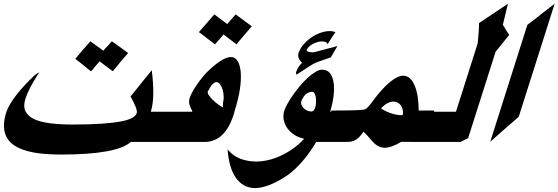

<svg xmlns="http://www.w3.org/2000/svg" viewBox="-67 -772 2897 996"><path d="M597.7 -497.1Q588.4 -485.8 577.4 -473.1Q566.4 -460.4 556.6 -449.2Q547.4 -438 537.6 -425.8Q527.8 -413.6 518.1 -402.3L449.7 -453.6V-454.6Q447.8 -451.7 444.8 -448Q441.9 -444.3 438 -440.4Q435.1 -437 431.2 -432.4Q427.2 -427.7 424.8 -424.8Q422.4 -421.9 420.4 -419.4Q418.5 -417 416 -413.6Q413.6 -411.1 410.6 -407.7Q407.7 -404.3 405.3 -401.9Q393.6 -410.2 383.3 -419.2Q373 -428.2 361.8 -437Q352.1 -444.3 342.5 -452.1Q333 -460 323.7 -466.8Q342.3 -489.3 362.3 -512.7Q382.3 -536.1 401.9 -557.6L468.8 -509.3V-508.3Q471.7 -511.7 474.6 -515.4Q477.5 -519 481 -522.9Q487.3 -529.8 493.7 -535.6L493.2 -535.2Q494.1 -536.6 495.8 -538.3Q497.6 -540 498.5 -541.5Q502.4 -545.4 505.9 -549.8Q509.3 -554.2 513.2 -558.1ZM720.2 -35.6H610.8V-35.2Q575.2 -2.9 483.9 13.4Q392.6 29.8 248.5 29.8Q199.2 29.8 155.3 25.6Q111.3 21.5 75.4 11.7Q39.6 2 12.5 -14.2Q-14.6 -30.3 -29.5 -54.7Q-44.4 -79.1 -46.4 -112.3Q-48.3 -145.5 -34.7 -189Q-28.3 -209 -14.4 -232.4Q-0.5 -255.9 19 -280.8Q38.6 -305.7 62.5 -331.3Q86.4 -356.9 112.8 -381.8Q119.1 -387.2 126.2 -391.4Q133.3 -395.5 136.7 -396.5Q135.7 -395.5 134.8 -393.6Q133.3 -390.6 131.3 -388.7Q131.3 -388.2 130.9 -387.2Q130.4 -386.2 128.9 -384.8Q80.1 -308.1 64.9 -259.8Q52.7 -221.7 64.7 -195.8Q76.7 -169.9 109.1 -154.5Q141.6 -139.2 192.6 -132.6Q243.7 -126 308.6 -126Q398.9 -126 460.9 -130.4Q522.9 -134.8 561.8 -142.3Q600.6 -149.9 619.4 -160.9Q638.2 -171.9 642.1 -185.1Q645.5 -194.8 637.2 -216.3Q628.9 -237.8 610.4 -271.5Q638.2 -306.6 665 -339.6Q691.9 -372.6 720.2 -407.7Q738.3 -266.1 715.8 -194.3L715.3 -192.4H770Z M1090.3 -241.7Q1094.2 -255.9 1093.3 -273.9Q1092.3 -292 1087.4 -308.1Q1082.5 -324.2 1074.2 -335.2Q1065.9 -346.2 1055.2 -346.2Q1046.4 -346.2 1035.2 -334.5Q1023.9 -322.8 1010.7 -296.9Q1008.8 -289.6 1016.4 -278.1Q1023.9 -266.6 1036.1 -254.6Q1048.3 -242.7 1062.7 -231.7Q1077.1 -220.7 1088.9 -214.8L1089.4 -217.3ZM1238.8 -635.7Q1229.5 -624.5 1219 -612.1Q1208.5 -599.6 1198.7 -588.4Q1189 -577.1 1179 -565.2Q1168.9 -553.2 1159.7 -542L1093.3 -592.8V-593.8Q1085 -584 1074 -571.3Q1063 -558.6 1051.8 -545.9Q1051.3 -544.9 1050.3 -543.7Q1049.3 -542.5 1048.3 -542Q1034.2 -551.8 1021.7 -562Q1009.3 -572.3 996.1 -582Q988.3 -587.9 980.2 -594Q972.2 -600.1 964.8 -605.5Q980 -623 995.1 -640.1Q1010.3 -657.2 1024.4 -673.8Q1028.8 -679.2 1034.2 -685.5Q1039.6 -691.9 1044.9 -697.3L1111.3 -647.5V-646.5Q1117.7 -654.3 1125 -662.8Q1132.3 -671.4 1139.6 -679.2Q1143.6 -683.6 1147.5 -688.2Q1151.4 -692.9 1155.8 -697.3ZM1149.4 -194.3Q1149.4 -193.8 1149.7 -193.6Q1149.9 -193.4 1149.4 -192.4L1145 -177.2Q1099.6 -35.6 993.7 -35.6H697.8L747.1 -192.4H929.2L930.7 -195.8Q921.9 -210 916.5 -227.8Q911.1 -245.6 916.5 -262.2Q919.9 -273.4 928.2 -289.6Q936.5 -305.7 948.5 -324Q960.4 -342.3 975.3 -361.3Q990.2 -380.4 1006.8 -397.9Q1044.9 -435.5 1076.9 -455.8Q1108.9 -476.1 1130.9 -476.1Q1152.3 -476.1 1165.3 -455.8Q1178.2 -435.5 1181.6 -398.7Q1185.1 -361.8 1177.5 -309.8Q1169.9 -257.8 1149.4 -194.3Z M1567.4 -211.4Q1571.3 -224.6 1572.3 -239.3Q1573.2 -253.9 1571.3 -266.6Q1569.3 -279.3 1564.7 -287.6Q1560.1 -295.9 1552.2 -295.9Q1541 -295.9 1532 -291.3Q1522.9 -286.6 1515.9 -279.5Q1508.8 -272.5 1503.7 -263.4Q1498.5 -254.4 1495.6 -245.6Q1493.2 -237.8 1496.6 -228.5Q1500 -219.2 1507.3 -211.7Q1514.6 -204.1 1525.1 -199Q1535.6 -193.8 1547.4 -193.8Q1556.2 -193.8 1561 -200.7V-200.2ZM1683.6 -533.2Q1679.7 -526.4 1674.8 -518.3Q1669.9 -510.3 1666 -503.4Q1662.1 -496.6 1657.7 -489Q1653.3 -481.4 1648.9 -474.1Q1618.7 -463.9 1594.7 -455.6Q1570.8 -447.3 1557.1 -439.9Q1546.9 -433.6 1534.2 -425.5Q1521.5 -417.5 1509.3 -409.4Q1497.1 -401.4 1486.8 -394.8Q1476.6 -388.2 1471.7 -384.8Q1471.2 -385.7 1471.2 -386.5Q1471.2 -387.2 1470.2 -388.2Q1469.2 -390.6 1468.5 -391.8Q1467.8 -393.1 1468.8 -397Q1473.6 -411.6 1481 -423.3Q1488.3 -435.1 1500 -446.3Q1474.1 -470.7 1481.4 -496.1Q1488.8 -519 1506.1 -539.8Q1523.4 -560.5 1545.9 -576.2Q1568.4 -591.8 1594.2 -601.3Q1620.1 -610.8 1644 -610.8Q1650.9 -610.8 1658 -609.6Q1665 -608.4 1673.3 -605.5Q1664.6 -593.3 1656 -580.1Q1647.5 -566.9 1639.6 -554.2Q1637.2 -551.3 1635.5 -548.1Q1633.8 -544.9 1631.3 -542Q1630.4 -550.3 1623.3 -553.7Q1616.2 -557.1 1603.5 -557.1Q1591.8 -557.1 1579.1 -553.5Q1566.4 -549.8 1555.2 -543.7Q1543.9 -537.6 1535.4 -529.5Q1526.9 -521.5 1523.9 -512.2Q1522.5 -507.8 1531.2 -504.2Q1540 -500.5 1555.7 -500.5Q1561 -500.5 1565.9 -502ZM1624.5 -35.6H1573.2V-35.2Q1558.6 -10.3 1541.5 13.9Q1524.4 38.1 1505.9 60.1Q1487.3 82 1467.3 101.3Q1447.3 120.6 1426.8 135.3Q1377.9 168.9 1334.2 186.3Q1290.5 203.6 1256.8 203.6Q1223.6 203.6 1198.5 189.2Q1173.3 174.8 1155.5 148.7Q1137.7 122.6 1127.4 86.2Q1117.2 49.8 1113.8 6.3L1114.7 3.9Q1140.1 35.6 1178.5 50.8Q1216.8 65.9 1262.7 65.9Q1292.5 65.9 1324.7 58.3Q1356.9 50.8 1388.9 36.1Q1420.9 21.5 1451.4 0Q1481.9 -21.5 1508.3 -49.3L1509.3 -52.7Q1484.4 -57.6 1462.4 -71Q1440.4 -84.5 1425.5 -104.2Q1410.6 -124 1405.3 -148.4Q1399.9 -172.9 1408.2 -199.7Q1413.1 -213.9 1425 -235.1Q1437 -256.3 1453.4 -279.8Q1469.7 -303.2 1489.5 -326.7Q1509.3 -350.1 1529.5 -368.7Q1549.8 -387.2 1569.1 -398.9Q1588.4 -410.6 1604 -410.6Q1631.3 -410.6 1645.8 -390.9Q1660.2 -371.1 1664.1 -339.8Q1668 -308.6 1662.8 -270.3Q1657.7 -231.9 1646.5 -194.3L1646 -192.4H1674.3Z M1909.7 -210Q1917 -204.1 1929.2 -197.8Q1941.4 -191.4 1955.8 -186.3Q1970.2 -181.2 1984.9 -178Q1999.5 -174.8 2011.2 -174.8Q2013.7 -174.8 2016.4 -174.8Q2019 -174.8 2022.5 -175.8Q2024.9 -190.4 2022 -203.1Q2019 -215.8 2012.5 -225.1Q2005.9 -234.4 1995.8 -239.7Q1985.8 -245.1 1973.6 -245.1Q1959.5 -245.1 1943.1 -236.8Q1926.8 -228.5 1909.7 -210ZM2134.3 -35.6 2015.1 -36.1V-36.6Q1989.3 -21 1967.5 -13.2Q1945.8 -5.4 1929.7 -5.4Q1916 -5.4 1904.8 -9.8Q1893.6 -14.2 1884 -21Q1874.5 -27.8 1866.5 -36.6Q1858.4 -45.4 1851.1 -54.2Q1850.6 -54.7 1850.3 -55.2Q1850.1 -55.7 1849.6 -56.2Q1842.8 -64 1835.4 -72.3Q1828.1 -80.6 1818.8 -88.4V-89.4Q1805.7 -69.3 1793.7 -58.3Q1781.7 -47.4 1769.8 -42.2Q1757.8 -37.1 1745.6 -36.4Q1733.4 -35.6 1719.2 -35.6H1601.1L1652.3 -198.7H1666.5Q1707.5 -198.7 1736.8 -199.2Q1766.1 -199.7 1785.4 -200.4Q1804.7 -201.2 1815.2 -202.6Q1825.7 -204.1 1829.1 -205.6Q1835.9 -210.4 1846.4 -221.9Q1856.9 -233.4 1868.2 -249.5Q1916.5 -314.5 1956.5 -346.9Q1996.6 -379.4 2024.4 -379.4Q2044.9 -379.4 2060.1 -365Q2075.2 -350.6 2085.2 -325.7Q2095.2 -300.8 2100.1 -267.6Q2105 -234.4 2105 -197.3L2105.5 -198.7H2186Z M2567.9 -752.4 2541.5 -643.1Q2542.5 -641.1 2544.4 -638.7Q2546.4 -636.2 2547.4 -634.3Q2549.8 -629.9 2552.5 -625.5Q2555.2 -621.1 2557.6 -615.7V-616.7Q2561.5 -610.4 2565.7 -603.8Q2569.8 -597.2 2574.7 -591.3L2503.9 -503.4L2361.3 -55.2Q2355.5 -52.2 2349.6 -49.6Q2343.8 -46.9 2338.4 -43.9Q2334.5 -42 2330.1 -39.8Q2325.7 -37.6 2321.8 -35.6H2109.4L2158.7 -192.4H2298.3L2411.1 -547.4Q2412.1 -558.1 2413.3 -572Q2414.6 -585.9 2415.8 -600.6Q2417 -615.2 2417.5 -628.7Q2418 -642.1 2418 -652.3Z M2624 -166.5Q2606 -150.4 2587.4 -134.3Q2568.8 -118.2 2550.3 -102.1Q2547.4 -99.6 2544.7 -97.2Q2542 -94.7 2539.1 -92.3Q2506.8 -64 2476.1 -36.6L2668.5 -642.6Q2674.3 -647.5 2680.4 -652.1Q2686.5 -656.7 2691.9 -661.1Q2704.6 -670.4 2716.3 -679.4Q2728 -688.5 2739.7 -698.2Q2744.1 -701.7 2748.5 -705.1Q2752.9 -708.5 2757.3 -711.9V-711.4Q2771 -722.2 2783.9 -732.4Q2796.9 -742.7 2810.1 -752.4Z"/></svg>

Font: XB Khoramshahr
Style: Bold Italic
Weight: 700
Italic angle: -12°
Designer: Behnam
Foundry: Irmug
Version: Version 8.005 2009